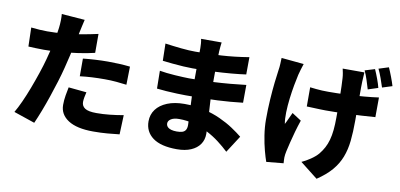

<svg xmlns="http://www.w3.org/2000/svg" viewBox="-84 -1127 3138 1508"><g transform="rotate(10 1485.0 -372.5)"><path d="M491 -805Q485 -782 478.5 -750.5Q472 -719 468 -702Q461 -669 450.5 -619Q440 -569 427 -513Q414 -457 401 -406Q388 -354 369 -292.5Q350 -231 328.5 -167.5Q307 -104 284.5 -45.5Q262 13 241 60L73 3Q95 -34 120 -89Q145 -144 169 -207.5Q193 -271 214 -333.5Q235 -396 249 -448Q259 -484 267.5 -520Q276 -556 283 -589.5Q290 -623 295 -653Q300 -683 303 -707Q307 -739 307.5 -769.5Q308 -800 306 -819ZM217 -665Q282 -665 348.5 -671Q415 -677 482.5 -688.5Q550 -700 617 -715V-564Q555 -549 484 -539Q413 -529 343.5 -523.5Q274 -518 216 -518Q178 -518 148 -519.5Q118 -521 92 -522L88 -673Q129 -669 157 -667Q185 -665 217 -665ZM530 -503Q574 -508 626.5 -511Q679 -514 728 -514Q770 -514 814.5 -512Q859 -510 905 -505L902 -360Q865 -365 820 -369Q775 -373 728 -373Q674 -373 626 -370.5Q578 -368 530 -362ZM603 -247Q598 -228 594 -205.5Q590 -183 590 -168Q590 -152 596.5 -139.5Q603 -127 616.5 -118Q630 -109 653 -104.5Q676 -100 709 -100Q760 -100 812.5 -105.5Q865 -111 923 -121L917 33Q874 38 822.5 42.5Q771 47 708 47Q577 47 508.5 2.5Q440 -42 440 -118Q440 -156 446.5 -194.5Q453 -233 459 -261Z M1581 -817Q1579 -801 1577 -781.5Q1575 -762 1574 -744Q1573 -722 1572 -686.5Q1571 -651 1570.5 -609.5Q1570 -568 1570 -528Q1570 -488 1570 -456Q1570 -419 1572.5 -369.5Q1575 -320 1578.5 -267.5Q1582 -215 1584.5 -167.5Q1587 -120 1587 -88Q1587 -41 1562.5 -5.5Q1538 30 1491.5 50Q1445 70 1379 70Q1252 70 1187.5 22.5Q1123 -25 1123 -108Q1123 -162 1153.5 -203Q1184 -244 1241.5 -267.5Q1299 -291 1378 -291Q1462 -291 1534.5 -274Q1607 -257 1667 -229.5Q1727 -202 1773.5 -171Q1820 -140 1853 -113L1766 22Q1729 -13 1684.5 -47Q1640 -81 1588 -108Q1536 -135 1478.5 -151Q1421 -167 1358 -167Q1316 -167 1293 -152.5Q1270 -138 1270 -117Q1270 -101 1280.5 -89.5Q1291 -78 1310 -72.5Q1329 -67 1355 -67Q1381 -67 1398.5 -72.5Q1416 -78 1425 -92.5Q1434 -107 1434 -132Q1434 -151 1432 -189Q1430 -227 1428 -274.5Q1426 -322 1424 -370Q1422 -418 1422 -456Q1422 -493 1422.5 -535.5Q1423 -578 1423 -619Q1423 -660 1423.5 -693Q1424 -726 1424 -744Q1424 -758 1422.5 -779.5Q1421 -801 1417 -817ZM1148 -732Q1176 -728 1209 -724Q1242 -720 1275.5 -716.5Q1309 -713 1338.5 -711.5Q1368 -710 1390 -710Q1496 -710 1598 -716Q1700 -722 1816 -741L1815 -603Q1767 -596 1698.5 -590Q1630 -584 1550.5 -580.5Q1471 -577 1391 -577Q1361 -577 1317.5 -579.5Q1274 -582 1229.5 -586.5Q1185 -591 1151 -595ZM1142 -514Q1165 -510 1198 -506Q1231 -502 1265.5 -500Q1300 -498 1330 -496.5Q1360 -495 1377 -495Q1481 -495 1560.5 -499Q1640 -503 1705.5 -509Q1771 -515 1830 -522L1829 -380Q1777 -374 1728.5 -370Q1680 -366 1629 -363.5Q1578 -361 1516.5 -360Q1455 -359 1375 -359Q1349 -359 1306.5 -360.5Q1264 -362 1220 -365Q1176 -368 1144 -372Z M2726 -780Q2725 -761 2724 -742Q2723 -723 2722 -706Q2721 -691 2721 -660.5Q2721 -630 2721 -592Q2721 -554 2721 -515.5Q2721 -477 2721 -444.5Q2721 -412 2721 -394Q2721 -304 2713.5 -232.5Q2706 -161 2683 -101.5Q2660 -42 2616.5 9Q2573 60 2501 108L2361 -2Q2393 -16 2430 -41Q2467 -66 2489 -92Q2511 -119 2526.5 -148Q2542 -177 2552 -212.5Q2562 -248 2566.5 -292.5Q2571 -337 2571 -395Q2571 -425 2571 -468Q2571 -511 2570 -557Q2569 -603 2568 -642.5Q2567 -682 2565 -706Q2564 -725 2560 -746.5Q2556 -768 2553 -780ZM2327 -591Q2353 -588 2376.5 -585.5Q2400 -583 2423.5 -582Q2447 -581 2473 -581Q2539 -581 2613.5 -584Q2688 -587 2756.5 -593Q2825 -599 2873 -606L2872 -449Q2826 -445 2760 -441.5Q2694 -438 2620.5 -435.5Q2547 -433 2477 -433Q2457 -433 2432 -434Q2407 -435 2380.5 -436Q2354 -437 2327 -438ZM2245 -762Q2238 -741 2230 -714.5Q2222 -688 2218 -671Q2210 -637 2200.5 -585Q2191 -533 2184 -475.5Q2177 -418 2175.5 -364.5Q2174 -311 2181 -273Q2191 -291 2203 -318.5Q2215 -346 2226 -368L2300 -320Q2284 -273 2270.5 -225.5Q2257 -178 2247 -136.5Q2237 -95 2230 -64Q2227 -52 2225 -36.5Q2223 -21 2223 -13Q2223 -5 2223.5 8Q2224 21 2225 33L2089 46Q2078 16 2063.5 -38Q2049 -92 2039 -156.5Q2029 -221 2029 -282Q2029 -365 2034 -441Q2039 -517 2046 -579.5Q2053 -642 2059 -682Q2063 -705 2064 -731Q2065 -757 2066 -779ZM2804 -820Q2818 -789 2833 -748.5Q2848 -708 2855 -679L2775 -653Q2765 -686 2752.5 -725.5Q2740 -765 2725 -796ZM2909 -853Q2923 -822 2938.5 -781Q2954 -740 2962 -712L2883 -687Q2873 -719 2859 -758Q2845 -797 2830 -828Z"/></g></svg>

Font: Noto Sans SC Black
Style: Regular
Weight: 900
Designer: Ryoko NISHIZUKA  (kana, bopomofo & ideographs); Paul D. Hunt (Latin, Greek & Cyrillic); Sandoll Communications , Soo-you
Foundry: Adobe
Version: Version 2.004-H2;hotconv 1.0.118;makeotfexe 2.5.65603